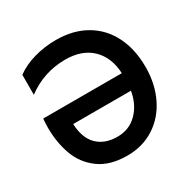

<svg xmlns="http://www.w3.org/2000/svg" viewBox="-174 -941 1104 1117"><g transform="rotate(-30 377.5 -382.5)"><path d="M718 -382Q718 -268 674 -178Q630 -88 551 -37.5Q472 13 370 13Q254 13 182 -39.5Q110 -92 79.5 -175.5Q49 -259 49 -359Q49 -389 52 -419H580Q575 -527 510.5 -589.5Q446 -652 334 -652Q190 -652 74 -566V-700Q126 -738 196.5 -758Q267 -778 344 -778Q459 -778 543.5 -729Q628 -680 673 -590.5Q718 -501 718 -382ZM374 -111Q454 -111 507.5 -165Q561 -219 575 -304H187Q191 -208 240.5 -159.5Q290 -111 374 -111Z"/></g></svg>

Font: Application Semibold
Style: Regular
Weight: 600
Designer: Wei Huang
Foundry: Wei Huang
Version: Version 0.012